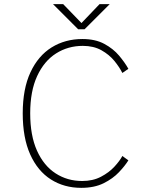

<svg xmlns="http://www.w3.org/2000/svg" viewBox="-20 -894 750 925"><path d="M371.5 11Q289 11 225.2 -29.5Q161.5 -70 125.5 -150Q89.5 -230 89.5 -348Q89.5 -466 126.8 -545.8Q164 -625.5 229 -665.8Q294 -706 377 -706Q439 -706 482.2 -682.8Q525.5 -659.5 553.5 -626.2Q581.5 -593 598.5 -562.5L569.5 -542.5Q555.5 -570.5 530.8 -600.8Q506 -631 468.5 -652Q431 -673 379 -673Q307.5 -673 250 -636.5Q192.5 -600 159 -527.5Q125.5 -455 125.5 -348Q125.5 -241 158.2 -168.2Q191 -95.5 247.8 -58.8Q304.5 -22 376 -22Q427.5 -22 466.5 -42.5Q505.5 -63 531.2 -91Q557 -119 569.5 -142.5L598.5 -121.5Q582.5 -95.5 553.2 -64.5Q524 -33.5 479.2 -11.2Q434.5 11 371.5 11ZM508.5 -874 387.5 -753H356.5L235.5 -874H284.5L372.5 -783L459.5 -874Z"/></svg>

Font: League Mono Thin
Style: Regular
Weight: 100
Width: 6
Designer: Tyler Finck
Foundry: The League of Moveable Type / Tyler Finck
Version: Version 2.300;RELEASE